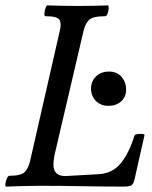

<svg xmlns="http://www.w3.org/2000/svg" viewBox="-22 -688 562 711"><path d="M1 3Q-3 3 -2 -7Q-1 -17 3.5 -27Q8 -37 12 -37Q56 -37 69.5 -51Q83 -65 89 -90L199 -572Q206 -599 199 -613.5Q192 -628 146 -628Q142 -628 142.5 -638Q143 -648 146.5 -658Q150 -668 154 -668Q182 -667 210.5 -666.5Q239 -666 266 -666Q294 -666 322 -666.5Q350 -667 378 -668Q381 -668 380.5 -658Q380 -648 376.5 -638Q373 -628 368 -628Q321 -628 307 -613.5Q293 -599 287 -572L182 -123Q176 -97 176 -78Q176 -36 220 -36L344 -43Q394 -46 424.5 -82.5Q455 -119 476 -186Q478 -190 487.5 -191.5Q497 -193 505.5 -192Q514 -191 513 -187L476 -23Q472 -6 464 -1.5Q456 3 434 3Q358 3 280.5 1.5Q203 0 125 0Q93 0 62 1Q31 2 1 3ZM380 -296Q351 -296 333 -314.5Q315 -333 315 -360Q315 -386 333 -404.5Q351 -423 382 -423Q411 -423 428 -403.5Q445 -384 445 -356Q445 -329 426.5 -312.5Q408 -296 380 -296Z"/></svg>

Font: Junicode Two Beta Condensed Medium
Style: Italic
Weight: 500
Width: 3
Italic angle: -9°
Version: Version 1.053; ttfautohint (v1.8.4)